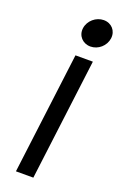

<svg xmlns="http://www.w3.org/2000/svg" viewBox="-150 -817 547 861"><g transform="rotate(20 123.5 -386.0)"><path d="M171 -640C208 -640 241 -669 246 -706C251 -743 225 -772 188 -772C151 -772 117 -743 112 -706C107 -669 134 -640 171 -640ZM205 -580H122L49 0H132Z"/></g></svg>

Font: Charger
Style: BdIt
Weight: 400
Designer: Jasper
Foundry: Cannot Into Space Fonts
Version: Version 0.98